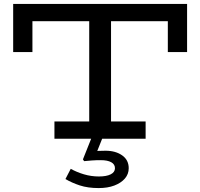

<svg xmlns="http://www.w3.org/2000/svg" viewBox="-20 -706 1019 977"><path d="M47 -441V-686H932V-441H834V-598H145V-441ZM257 0V-88H721V0ZM434 -56V-637H545V-56ZM482 251Q427 251 386 237.5Q345 224 313 205L340 153Q370 170 407 181Q444 192 483 192Q522 192 543.5 181Q565 170 565 150Q565 130 546 119.5Q527 109 493 109Q468 109 448 110.5Q428 112 408 114L402 105L455 -28H511L475 62Q485 62 496 61.5Q507 61 517 61Q568 61 601.5 84.5Q635 108 635 150Q635 180 615.5 202.5Q596 225 562 238Q528 251 482 251Z"/></svg>

Font: BioRhyme SemiExpanded
Style: Regular
Weight: 400
Width: 6
Designer: Aoife Mooney
Foundry: Aoife Mooney Type
Version: Version 1.600;gftools[0.9.33]